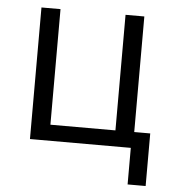

<svg xmlns="http://www.w3.org/2000/svg" viewBox="-49 -564 680 753"><g transform="rotate(5 290.5 -187.0)"><path d="M481 144V0H84V-518H159V-63H415V-518H489V-63H552V144Z"/></g></svg>

Font: Ubuntu Sans
Style: Regular
Weight: 400
Designer: Dalton Maag Ltd
Foundry: Dalton Maag Ltd
Version: Version 1.006; ttfautohint (v1.8.4.7-5d5b)